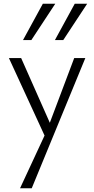

<svg xmlns="http://www.w3.org/2000/svg" viewBox="-20 -726 508 1035"><path d="M230 26 28 -413H94L258 -43ZM380 -413H440L151 289H88L233 -23ZM104 -510 211 -706H278L149 -510ZM276 -510 383 -706H450L321 -510Z"/></svg>

Font: Ysabeau Office Light
Style: Regular
Weight: 300
Designer: Christian Thalmann (Catharsis Fonts)
Version: Version 2.001;gftools[0.9.30]; featfreeze: tnum,lnum,ss02